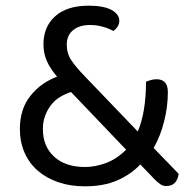

<svg xmlns="http://www.w3.org/2000/svg" viewBox="-20 -641 677 676"><path d="M525 -9 474 -62Q441 -27 393 -6Q345 15 279 15Q227 15 185 0.5Q143 -14 113 -40Q83 -66 66.5 -103.5Q50 -141 50 -187Q50 -257 87 -303.5Q124 -350 181 -371Q157 -399 145 -426Q133 -453 133 -485Q133 -547 174.5 -584Q216 -621 292 -621Q345 -621 372.5 -606Q400 -591 400 -568Q400 -556 393.5 -546.5Q387 -537 379 -532Q363 -541 341.5 -547Q320 -553 297 -553Q259 -553 237 -534.5Q215 -516 215 -484Q215 -453 231 -429Q247 -405 277 -374L465 -178Q479 -210 486.5 -254Q494 -298 494 -353Q503 -357 512.5 -359.5Q522 -362 531 -362Q571 -362 571 -317Q571 -266 558 -214Q545 -162 521 -120L609 -29Q603 14 565 14Q554 14 545 8Q536 2 525 -9ZM424 -114 230 -317Q211 -311 193 -300.5Q175 -290 161.5 -273.5Q148 -257 139.5 -235Q131 -213 131 -186Q131 -126 170.5 -89.5Q210 -53 280 -53Q315 -53 353 -67Q391 -81 424 -114Z"/></svg>

Font: Baloo 2 Latin
Style: Regular
Weight: 400
Designer: Sarang Kulkarni and Ek Type
Foundry: Ek Type
Version: Version 1.001